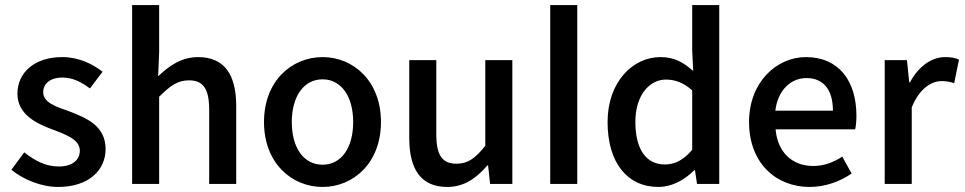

<svg xmlns="http://www.w3.org/2000/svg" viewBox="-20 -728 3818 760"><path d="M25 -56C73 -17 143 12 210 12C332 12 398 -55 398 -138C398 -230 322 -261 255 -287C201 -306 151 -322 151 -363C151 -395 176 -421 228 -421C268 -421 302 -403 336 -378L386 -444C346 -475 292 -502 226 -502C117 -502 49 -441 49 -357C49 -275 124 -239 189 -215C242 -195 296 -175 296 -132C296 -97 269 -69 213 -69C161 -69 119 -91 76 -125Z M503 -708V0H610V-345C653 -388 683 -410 728 -410C784 -410 808 -377 808 -294V0H915V-308C915 -432 869 -502 764 -502C697 -502 648 -466 606 -426L610 -522V-708Z M1025 -245C1025 -82 1135 12 1257 12C1378 12 1488 -82 1488 -245C1488 -408 1378 -502 1257 -502C1135 -502 1025 -408 1025 -245ZM1378 -245C1378 -143 1331 -76 1257 -76C1182 -76 1135 -143 1135 -245C1135 -346 1182 -414 1257 -414C1331 -414 1378 -346 1378 -245Z M1600 -182C1600 -58 1646 12 1750 12C1817 12 1865 -22 1909 -73H1912L1920 0H2008V-490H1901V-151C1861 -101 1832 -80 1787 -80C1731 -80 1707 -113 1707 -196V-490H1600Z M2158 -708V0H2265V-708Z M2385 -245C2385 -83 2464 12 2586 12C2641 12 2691 -17 2728 -54H2731L2739 0H2827V-708H2720V-528L2724 -447C2685 -481 2650 -502 2594 -502C2485 -502 2385 -404 2385 -245ZM2720 -135C2686 -95 2652 -77 2612 -77C2538 -77 2495 -136 2495 -246C2495 -350 2550 -413 2616 -413C2650 -413 2685 -402 2720 -370Z M2945 -245C2945 -83 3051 12 3185 12C3248 12 3305 -10 3351 -41L3314 -108C3278 -85 3242 -71 3199 -71C3116 -71 3058 -125 3050 -216H3365C3368 -228 3370 -249 3370 -270C3370 -408 3300 -502 3170 -502C3055 -502 2945 -404 2945 -245ZM3277 -290H3049C3059 -373 3112 -419 3172 -419C3241 -419 3277 -371 3277 -290Z M3482 -490V0H3589V-303C3620 -379 3668 -407 3707 -407C3727 -407 3740 -404 3757 -399L3776 -492C3761 -499 3745 -502 3721 -502C3668 -502 3616 -466 3582 -402H3579L3570 -490Z"/></svg>

Font: Cambridge Sans Medium
Style: Regular
Weight: 500
Version: Version 2.020;PS 002.020;hotconv 1.0.88;makeotf.lib2.5.64775